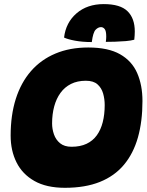

<svg xmlns="http://www.w3.org/2000/svg" viewBox="-20 -892 717 938"><path d="M297 25.5Q207 25.5 148.2 -7.8Q89.5 -41 60.8 -98.5Q32 -156 32 -229.5Q32 -329.5 57.2 -409Q82.5 -488.5 131.2 -544.5Q180 -600.5 250.5 -630.2Q321 -660 411 -660Q508.5 -660 566.5 -627Q624.5 -594 650.2 -535Q676 -476 676 -398.5Q676 -299 653.8 -220.5Q631.5 -142 585.5 -87Q539.5 -32 467.8 -3.2Q396 25.5 297 25.5ZM329.5 -175Q372 -175 402.8 -189.5Q433.5 -204 453 -231Q472.5 -258 482 -295.5Q491.5 -333 491.5 -379Q491.5 -408 483.8 -435.2Q476 -462.5 456.2 -480Q436.5 -497.5 399.5 -497.5Q358 -497.5 327 -482Q296 -466.5 275.5 -438.2Q255 -410 244.8 -372Q234.5 -334 234.5 -289Q234.5 -262 243.5 -235.8Q252.5 -209.5 273.5 -192.2Q294.5 -175 329.5 -175ZM293 -708.5Q301.5 -781.5 353.8 -826.8Q406 -872 487 -872Q567.5 -872 603 -837.2Q638.5 -802.5 638.5 -738Q638.5 -728.5 637.8 -718.5Q637 -708.5 636 -698Q620.5 -693.5 594.5 -691.2Q568.5 -689 541.8 -688.2Q515 -687.5 497 -687.5Q498 -695 498.5 -701.5Q499 -708 499 -713.5Q499 -740.5 491.5 -750Q484 -759.5 473.5 -759.5Q459.5 -759.5 447 -746.5Q434.5 -733.5 428.5 -686.5Q383 -686.5 346.8 -693.2Q310.5 -700 293 -708.5Z"/></svg>

Font: Grandstander Thin Black
Style: Italic
Weight: 900
Italic angle: -15°
Version: Version 1.200